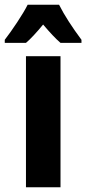

<svg xmlns="http://www.w3.org/2000/svg" viewBox="-55 -786 362 806"><path d="M193 -766H61C43 -729 -6 -656 -35 -619V-606H54C73 -622 98 -649 126 -683C154 -650 178 -624 199 -606H287V-619C249 -670 215 -722 193 -766ZM199 0V-550H54V0Z"/></svg>

Font: Noto Sans Arabic UI XCn XBd
Style: Regular
Weight: 800
Width: 2
Designer: Monotype Design Team, Nadine Chahine and Nizar Qandah
Foundry: Monotype Imaging Inc.
Version: Version 2.010